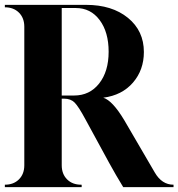

<svg xmlns="http://www.w3.org/2000/svg" viewBox="-20 -770 734 790"><path d="M0 0V-10Q36 -10 58 -32Q80 -54 80 -90V-660Q80 -696 58 -718Q36 -740 0 -740V-750H334Q441 -750 506.5 -696.5Q572 -643 572 -556Q572 -482 527 -430Q482 -378 405 -368Q443 -356 491 -276L617 -60Q646 -10 694 -10V0H487Q457 -49 429 -100L331 -280Q303 -332 287 -348Q271 -364 244 -364H234V-90Q234 -54 256 -32Q278 -10 314 -10H316V0ZM234 -377H285Q349 -377 388 -426.5Q427 -476 427 -557Q427 -638 390 -687.5Q353 -737 292 -737H234Z"/></svg>

Font: Gloock
Style: Regular
Weight: 400
Designer: Duarte Pinto
Foundry: Duarte Pinto
Version: Version 1.000